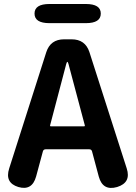

<svg xmlns="http://www.w3.org/2000/svg" viewBox="-20 -938 681 962"><path d="M72 -1Q3 -22 26 -94L212 -677Q233 -741 301 -741H339Q407 -741 428 -677L615 -94Q638 -23 567 -1Q495 20 475 -53L441 -180Q438 -190 427 -190H209Q198 -190 195 -180L161 -54Q141 19 72 -1ZM231 -310Q230 -305 235 -305H401Q406 -305 405 -310L323 -618Q320 -628 317.5 -628Q315 -628 312 -618ZM228 -822Q153 -822 153 -870Q153 -918 228 -918H410Q485 -918 485 -870Q485 -822 410 -822Z"/></svg>

Font: Resource Han Rounded JP
Style: Bold
Weight: 700
Designer: Cyano Hao (round all glyphs); Ryoko NISHIZUKA 西塚涼子 (kana, bopomofo & ideographs); Paul D. Hunt (Latin, Greek & Cyrillic)
Foundry: Cyano Hao
Version: 0.990